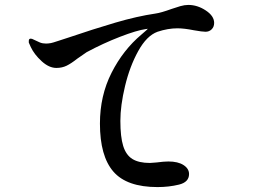

<svg xmlns="http://www.w3.org/2000/svg" viewBox="-20 -760 1040 780"><path d="M850 -667Q850 -651 840 -641Q830 -631 815 -631Q802 -631 768 -637Q728 -645 701 -645Q662 -645 620 -631Q576 -615 541.5 -552.5Q507 -490 488 -410.5Q469 -331 469 -269Q469 -204 480.5 -167Q492 -130 518 -114Q544 -98 589 -98L616 -100Q646 -104 664 -104Q703 -104 725.5 -89.5Q748 -75 748 -53Q748 -20 707 -10Q666 0 620 0Q495 0 440.5 -63Q386 -126 386 -258Q386 -371 433 -464Q480 -557 555 -620Q566 -629 574 -636.5Q582 -644 580 -643L573 -642Q536 -637 467.5 -610.5Q399 -584 332 -548Q311 -534 293 -521Q269 -502 250.5 -493Q232 -484 209 -484Q179 -484 149 -511.5Q119 -539 105 -569L97 -587V-594Q97 -603 105 -603Q110 -603 117 -599Q131 -592 142 -587.5Q153 -583 167 -583Q175 -583 187 -585Q193 -586 215.5 -593.5Q238 -601 257 -607Q360 -642 448.5 -668Q537 -694 612 -705Q634 -708 678 -724Q695 -730 712.5 -735Q730 -740 745 -740Q782 -740 816 -717.5Q850 -695 850 -667Z"/></svg>

Font: Shippori Mincho B1 SemiBold
Style: Regular
Weight: 600
Designer: FONTDASU
Foundry: FONTDASU / Google Inc. / but / Adobe
Version: Version 3.110; ttfautohint (v1.8.3)